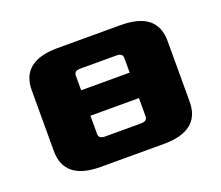

<svg xmlns="http://www.w3.org/2000/svg" viewBox="-89 -617 858 744"><g transform="rotate(-20 340.0 -245.0)"><path d="M60 -120V-370Q60 -490 210 -490H470Q620 -490 620 -370V-120Q620 0 470 0H210Q60 0 60 -120ZM240 -125Q240 -105 265 -105H415Q440 -105 440 -125V-200H240ZM240 -305H440V-365Q440 -385 415 -385H265Q240 -385 240 -365Z"/></g></svg>

Font: Xolonium
Style: Bold
Weight: 700
Designer: Severin Meyer
Version: Version 4.2